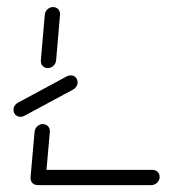

<svg xmlns="http://www.w3.org/2000/svg" viewBox="-20 -539 509 559"><path d="M89.3 0Q83.3 0 78.3 -3Q73.3 -5.9 70.9 -11.1Q68.5 -16.3 68.9 -22.2L80.7 -155.6Q81.1 -161.5 84.6 -166.7Q88.1 -171.9 93.5 -174.8Q98.9 -177.8 104.8 -177.8Q110.7 -177.8 115.7 -174.8Q120.7 -171.9 123.1 -166.7Q125.6 -161.5 125.2 -155.6L113.3 -22.2Q113 -16.3 109.4 -11.1Q105.9 -5.9 100.6 -3Q95.2 0 89.3 0ZM444.8 -22.2Q444.4 -16.3 440.9 -11.1Q437.4 -5.9 432 -3Q426.7 0 420.7 0H89.3Q83.3 0 78.3 -3Q73.3 -5.9 70.9 -11.1Q68.5 -16.3 68.9 -22.2Q69.3 -28.1 72.8 -33.3Q76.3 -38.5 81.7 -41.5Q87 -44.4 93 -44.4H424.4Q430.4 -44.4 435.4 -41.5Q440.4 -38.5 442.8 -33.3Q445.2 -28.1 444.8 -22.2ZM185.9 -319.6Q191.9 -319.6 196.7 -316.7Q201.5 -313.7 203.9 -308.7Q206.3 -303.7 205.9 -297.4Q205.6 -291.5 202 -286.5Q198.5 -281.5 193.3 -278.5L51.1 -201.9Q45.9 -198.9 39.6 -198.9Q33.7 -198.9 28.7 -201.9Q23.7 -204.8 21.3 -209.8Q18.9 -214.8 19.3 -221.1Q19.6 -227 23.1 -232Q26.7 -237 32.2 -240L174.4 -316.7Q179.3 -319.6 185.9 -319.6ZM118.9 -340.7Q113 -340.7 108.1 -343.7Q103.3 -346.7 100.9 -351.9Q98.5 -357 98.9 -363L110.4 -496.3Q110.7 -502.2 114.3 -507.4Q117.8 -512.6 123.1 -515.6Q128.5 -518.5 134.4 -518.5Q140.4 -518.5 145.4 -515.6Q150.4 -512.6 152.8 -507.4Q155.2 -502.2 154.8 -496.3L143.3 -363Q143 -357 139.4 -351.9Q135.9 -346.7 130.4 -343.7Q124.8 -340.7 118.9 -340.7Z"/></svg>

Font: 26F Galaxy Sans Oblique
Style: Regular
Weight: 400
Italic angle: -5°
Designer: C₂₉H₂₅N₃O₅
Version: Version 1.200;FEAKit 1.0